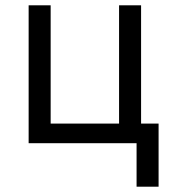

<svg xmlns="http://www.w3.org/2000/svg" viewBox="-20 -540 640 724"><path d="M578 164H495V0H88V-520H171V-74H429V-520H512V-74H578Z"/></svg>

Font: Iosevka Meiseki Sans
Style: Regular
Weight: 400
Monospace: yes
Designer: Belleve Invis
Foundry: Belleve Invis
Version: Version 11.2.6; ttfautohint (v1.8.4)